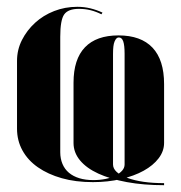

<svg xmlns="http://www.w3.org/2000/svg" viewBox="-20 -525 533 564"><path d="M157 -417Q157 -466 168.5 -482.5Q180 -499 212 -499Q230 -499 246 -495Q262 -491 278 -483L281 -488Q264 -496 245.5 -500.5Q227 -505 207 -505Q171 -505 139 -492.5Q107 -480 83 -458Q59 -436 44.5 -407.5Q30 -379 30 -346V-147Q30 -112 46 -83Q62 -54 91.5 -33.5Q121 -13 161.5 -1.5Q202 10 253 10Q297 10 335.5 1Q374 -8 402 -23.5Q430 -39 446 -60Q462 -81 462 -105V-278Q462 -349 428 -385Q394 -421 328 -421Q263 -421 229.5 -386Q196 -351 196 -282V-105Q196 -77 215 -54Q234 -31 269 -15Q304 1 353 10Q402 19 462 19V13Q396 13 354 -2.5Q312 -18 312 -42V-366Q312 -379 313 -388Q314 -397 316.5 -403Q319 -409 322 -412Q325 -415 329 -415Q338 -415 342 -403.5Q346 -392 346 -367V-42Q346 -32 339 -24Q332 -16 319.5 -9.5Q307 -3 290.5 0.5Q274 4 254 4Q231 4 213 -1.5Q195 -7 182.5 -17.5Q170 -28 163.5 -43.5Q157 -59 157 -78Z"/></svg>

Font: Moniqa Black
Style: Regular
Weight: 900
Designer: Rajesh Rajput
Foundry: Rajesh Rajput
Version: Version 1.000